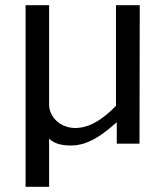

<svg xmlns="http://www.w3.org/2000/svg" viewBox="-20 -550 643 735"><path d="M268 -60C212 -60 168 -101 168 -150V-530H78V165H168V-19C190 1 217 7 252 7C321 7 378 -39 427 -82V0H514L515 -530H424V-145C374 -93 322 -60 268 -60Z"/></svg>

Font: Cheyenne Sans
Style: Regular
Weight: 400
Designer: The Public Sans project authors (U.S. Web Design System), Libre Franklin designed by Pablo Impallari and Rodrigo Fuenzal
Foundry: The Cheyenne Sans Project Authors
Version: Version 2.007